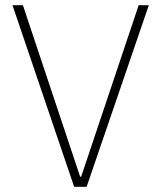

<svg xmlns="http://www.w3.org/2000/svg" viewBox="-20 -718 620 738"><path d="M265 0 28 -698H68L288 -39H292L513 -698H552L313 0Z"/></svg>

Font: Plexus Sans ExtraLight
Style: Regular
Weight: 250
Version: Version 2.001;PS 002.001;hotconv 1.0.70;makeotf.lib2.5.58329